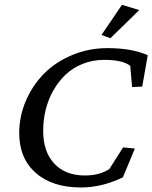

<svg xmlns="http://www.w3.org/2000/svg" viewBox="-20 -786 646 814"><path d="M448.2 -624 410.2 -637.7 497.1 -765.6 570.3 -743.2ZM323.2 8.8Q201.7 8.8 131.6 -53Q61.5 -114.7 61.5 -221.7Q61.5 -292.5 89.4 -357.9Q117.2 -423.3 165.8 -472.9Q214.4 -522.5 284.9 -552.2Q355.5 -582 435.5 -582Q540 -582 606.4 -551.8L583 -418.9L540 -417L532.2 -506.8Q501 -532.2 421.9 -532.2Q373 -532.2 330.8 -515.4Q288.6 -498.5 258.1 -469.5Q227.5 -440.4 205.8 -401.9Q184.1 -363.3 173.6 -320.1Q163.1 -276.9 163.1 -231.4Q163.1 -142.6 210.2 -92.3Q257.3 -42 339.8 -42Q401.9 -42 443.4 -69.3L502 -161.1L551.8 -156.2L501 -34.2Q412.1 8.8 323.2 8.8Z"/></svg>

Font: Crimson Pro
Style: Italic
Weight: 400
Italic angle: -12°
Designer: Jacques Le Bailly
Foundry: Baron von Fonthausen
Version: Version 1.003